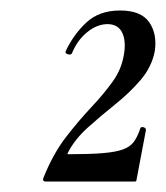

<svg xmlns="http://www.w3.org/2000/svg" viewBox="-20 -749 316 366"><path d="M67 -403Q59 -403 64 -413Q82 -457 106 -488Q130 -519 154 -544.5Q178 -570 195.5 -594.5Q213 -619 217 -650Q220 -674 212 -688.5Q204 -703 185 -703Q165 -703 146 -687.5Q127 -672 117 -647Q115 -644 109.5 -645.5Q104 -647 105 -651Q120 -683 144.5 -706Q169 -729 209 -729Q249 -729 264.5 -706.5Q280 -684 275 -651Q269 -621 248 -596.5Q227 -572 199.5 -550Q172 -528 147 -505.5Q122 -483 109 -457Q108 -455 110 -455Q150 -455 175 -457Q200 -459 214 -464Q228 -469 235 -478.5Q242 -488 247 -503Q248 -508 253.5 -506.5Q259 -505 258 -500L240 -405Q240 -403 237 -403Q200 -403 153 -403Q106 -403 67 -403Z"/></svg>

Font: Cormorant Light SemiBold
Style: Italic
Weight: 600
Italic angle: -10°
Version: Version 4.000